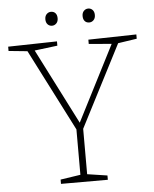

<svg xmlns="http://www.w3.org/2000/svg" viewBox="-57 -887 750 935"><g transform="rotate(-5 318.0 -419.5)"><path d="M203 0V-21L309 -37L301 -26V-269L306 -248L93 -665L105 -657L5 -667V-688L244 -693V-672L123 -657L128 -666L324 -281H316L512 -665L517 -657L397 -667V-688L632 -693V-672L532 -657L544 -666L329 -248L334 -269V-26L326 -37L432 -21V0ZM409 -771Q395 -771 387 -780Q379 -789 379 -805Q379 -821 388 -830Q397 -839 409 -839Q422 -839 430.5 -830Q439 -821 439 -805Q439 -789 430 -780Q421 -771 409 -771ZM227 -771Q214 -771 205.5 -780Q197 -789 197 -805Q197 -821 206 -830Q215 -839 227 -839Q241 -839 249 -830Q257 -821 257 -805Q257 -789 248 -780Q239 -771 227 -771Z"/></g></svg>

Font: Bitter Thin ExtraLight
Style: Regular
Weight: 250
Version: Version 2.002